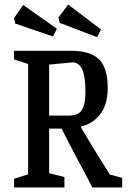

<svg xmlns="http://www.w3.org/2000/svg" viewBox="-20 -827 567 847"><path d="M408.2 -663.1 243.2 -726.1 237.8 -750 280.8 -807.1 425.8 -696.8ZM213.9 -666 46.9 -723.1 42 -747.1 82 -805.2 231 -700.2ZM42 0V-38.1L104 -58.1V-544.9L42 -564.9V-603H293.9Q377 -603 416 -566.2Q455.1 -529.3 455.1 -439Q455.1 -366.2 422.6 -323.7Q390.1 -281.2 337.9 -269V-263.2Q417.5 -130.4 464.8 -57.1L519 -42V0H387.2Q377 -22 325.7 -116.9Q274.4 -211.9 252 -259.8H196.8V-63L264.2 -45.9V0ZM196.8 -316.9H277.8Q305.7 -316.9 321.8 -324.2Q337.9 -331.5 347.4 -354.2Q356.9 -377 356.9 -418.9Q356.9 -488.8 342.8 -520.3Q328.6 -551.8 299.8 -551.8L196.8 -542Z"/></svg>

Font: Grenze
Style: Regular
Weight: 400
Designer: Renata Polastri
Foundry: Omnibus-Type
Version: Version 1.002;PS 001.002;hotconv 1.0.88;makeotf.lib2.5.64775